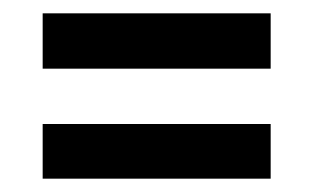

<svg xmlns="http://www.w3.org/2000/svg" viewBox="-20 -387 470 288"><path d="M44 -284V-367H386V-284ZM44 -119V-201H386V-119Z"/></svg>

Font: Rasa
Style: Bold
Weight: 700
Designer: Anna Giedrys (Yrsa+Rasa design), David Brezina (Yrsa art-direction, Rasa art-direction, design)
Foundry: Rosetta Type Foundry
Version: Version 2.004